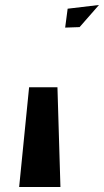

<svg xmlns="http://www.w3.org/2000/svg" viewBox="-20 -752 418 772"><path d="M223 0 211 -401H97L57 0ZM252 -717 242 -641 300 -643 378 -732Z"/></svg>

Font: Ugly Stick
Style: It
Weight: 400
Designer: Stig
Foundry: Cannot Into Space Fonts
Version: Version 0.99